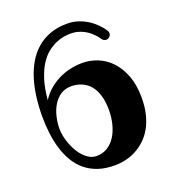

<svg xmlns="http://www.w3.org/2000/svg" viewBox="-135 -825 866 954"><g transform="rotate(-20 298.5 -348.5)"><path d="M376 -247.1Q376 -291.5 365.7 -324.5Q355.5 -357.4 337.2 -378.7Q318.8 -399.9 293.7 -410.4Q268.6 -420.9 238.8 -420.9Q206.1 -420.9 182.4 -404.8Q158.7 -388.7 143.3 -363Q127.9 -337.4 120.4 -305.4Q112.8 -273.4 112.8 -241.2Q112.8 -223.6 116.9 -202.9Q121.1 -182.1 128.9 -161.1Q136.7 -140.1 147.9 -120.4Q159.2 -100.6 173.6 -85.4Q188 -70.3 204.8 -61Q221.7 -51.8 241.2 -51.8Q274.4 -51.8 299.8 -68.1Q325.2 -84.5 342 -111.6Q358.9 -138.7 367.4 -173.8Q376 -209 376 -247.1ZM549.8 -247.1Q549.8 -199.2 540 -160.4Q530.3 -121.6 513.4 -91.8Q496.6 -62 473.4 -40.3Q450.2 -18.6 423.6 -4.4Q397 9.8 367.9 16.4Q338.9 22.9 310.1 22.9Q260.3 22.9 222.2 9.8Q184.1 -3.4 155.5 -27.1Q127 -50.8 107.4 -83.7Q87.9 -116.7 75.9 -155.8Q64 -194.8 58.6 -238.8Q53.2 -282.7 53.2 -329.1Q53.2 -379.9 59.3 -428.7Q65.4 -477.5 78.6 -521Q91.8 -564.5 113 -600.8Q134.3 -637.2 164.6 -663.8Q194.8 -690.4 235.1 -705.3Q275.4 -720.2 326.2 -720.2Q355 -720.2 379.4 -712.9Q403.8 -705.6 423.6 -694.3Q443.4 -683.1 458.3 -670.2Q473.1 -657.2 483.4 -645.8Q493.7 -634.3 499 -626.2Q504.4 -618.2 504.9 -617.2Q507.3 -613.8 508.1 -610.4Q508.8 -606.9 508.8 -604Q508.8 -592.8 500.7 -585.4Q492.7 -578.1 482.9 -578.1Q477.1 -578.1 470.9 -581.5Q464.8 -585 460.9 -590.8Q460.4 -591.8 456.3 -597.9Q452.1 -604 444.3 -612.5Q436.5 -621.1 425.3 -630.9Q414.1 -640.6 399.2 -648.9Q384.3 -657.2 366 -662.6Q347.7 -668 326.2 -668Q311 -668 290.3 -664.8Q269.5 -661.6 246.8 -651.6Q224.1 -641.6 201.4 -623.5Q178.7 -605.5 159.4 -575.2Q140.1 -544.9 126.2 -501Q112.3 -457 106.9 -396Q128.9 -429.2 156.7 -451.4Q184.6 -473.6 214.6 -486.8Q244.6 -500 274.4 -505.6Q304.2 -511.2 329.1 -511.2Q370.1 -511.2 409.9 -495.6Q449.7 -480 480.7 -447.5Q511.7 -415 530.8 -365.2Q549.8 -315.4 549.8 -247.1Z"/></g></svg>

Font: Ribeye
Style: Regular
Weight: 400
Designer: Astigmatic (AOETI)
Foundry: Astigmatic (AOETI)
Version: Version 1.000